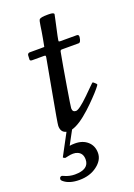

<svg xmlns="http://www.w3.org/2000/svg" viewBox="-160 -558 584 834"><g transform="rotate(-20 132.0 -141.0)"><path d="M129.9 -85Q129.9 -66.9 146 -66.9Q160.9 -66.9 208 -112.8Q225.6 -130.1 240 -144.5Q254.4 -158.9 255.9 -158.9Q257.3 -158.9 264.6 -152.3Q272 -145.8 272 -143.4Q272 -141.1 260.6 -127.3Q249.3 -113.5 230.3 -93.9Q211.4 -74.2 189.7 -54.2Q137.7 -6.6 102.1 2.9Q98.1 9.8 83.6 37Q69.1 64.2 68.1 65.9Q77.9 64 93 64Q128.7 64 150.9 83.9Q173.1 103.8 173.1 136.7Q173.1 169.7 139.9 194.8Q106.7 220 58.1 220Q10.7 220 -14.4 198Q-20 193.1 -20 189.9Q-20 177 -9 177Q-7.1 177 0.5 180.7Q23.2 190.9 47.1 190.9Q113 190.9 113 145Q113 116.5 90.3 106.9Q81.3 103 69.8 103Q58.3 103 46 106Q33.7 108.9 32.5 108.9Q31.2 108.9 27.1 106.7Q22.9 104.5 22.9 103L75.9 3.9Q51 -1.7 51 -32Q51 -42.5 77.5 -185.7Q104 -328.9 104 -331.1V-335.4Q104 -339.1 97.9 -339.1H43Q32 -339.1 32 -345.9L33 -365Q33 -368.2 35.8 -371.6Q38.6 -375 43.9 -375Q76.4 -375 92.8 -375Q109.1 -375 110 -375.2Q110.8 -375.5 111 -375.7Q111.1 -376 111.6 -376.8Q112.1 -377.7 118 -410.5Q124 -443.4 127.2 -467.3Q130.4 -491.2 134.3 -495.4Q140.9 -502 170.9 -502H178Q201.9 -502 201.9 -493.9Q201.9 -492.2 196.5 -468.3Q176.5 -379.4 178 -377.2Q179.4 -375 185.1 -375H261Q271.7 -375 270 -362.8Q267.1 -339.1 257.1 -339.1H179Q172.1 -339.1 170.9 -331.1Q159.4 -269.8 144.7 -180.5Q129.9 -91.3 129.9 -85Z"/></g></svg>

Font: Fanwood Text
Style: Italic
Weight: 400
Italic angle: -9°
Version: Version 1.101